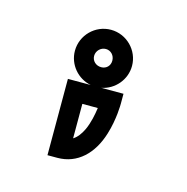

<svg xmlns="http://www.w3.org/2000/svg" viewBox="-54 -224 358 367"><g transform="rotate(15 124.5 -40.5)"><path d="M88.5 91.5C128.3 91.5 156.5 63.8 169.4 21.7C179 -9.1 179 -38.4 179 -40V-59.5H135C161 -64.5 181 -87.6 181 -115C181 -146 155.5 -171.5 124.5 -171.5C93.5 -171.5 68 -146 68 -115C68 -87.6 88 -64.5 114 -59.5H69V91.5ZM108 -20.5H138.6C136.8 -7.1 133.4 10.1 126.8 24.3C121.9 34.6 115.9 42.8 108 47.7ZM124.5 -133.5C134.2 -133.5 142 -125.6 142 -115C142 -104.8 134.7 -97.5 124.5 -97.5C113.9 -97.5 106 -105.3 106 -115C106 -125.1 114.4 -133.5 124.5 -133.5Z"/></g></svg>

Font: Platiipus Bold
Style: Bold
Weight: 400
Version: Version 001.000